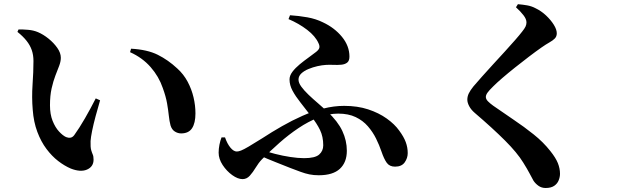

<svg xmlns="http://www.w3.org/2000/svg" viewBox="-20 -839 3040 930"><path d="M142.1 -543.5Q142.1 -572.7 133.8 -596.4Q125.6 -620.1 108.4 -641.7Q91.1 -663.4 64.5 -684.5L69.7 -696.4Q89.6 -696.8 115.9 -694.6Q142.3 -692.5 164.2 -683.1Q189.4 -672.4 214.9 -652Q240.3 -631.5 257.5 -607.1Q274.6 -582.8 274.6 -559.2Q274.6 -541 266.6 -520.1Q258.6 -499.2 248.3 -472.8Q238.1 -446.3 230.1 -411.2Q222.1 -376.1 222.1 -328.7Q222.1 -285.4 234.8 -253.6Q247.6 -221.7 265.9 -202Q284.2 -182.3 299.9 -175.1Q310.9 -170.6 321.1 -172.1Q331.3 -173.6 339.5 -184.3Q364.7 -219.3 391.5 -265.8Q418.3 -312.3 443.8 -362.4L464.8 -353.1Q453.5 -315.1 443.1 -276.1Q432.6 -237 426.2 -205.3Q419.8 -173.7 418.7 -155.7Q417.8 -125.8 421.6 -112.4Q425.5 -98.9 429.3 -90.5Q433.2 -82 433.2 -65.7Q433.2 -31.8 401.8 -17.8Q370.4 -3.9 322.8 -22.6Q292.3 -35.6 261.8 -59.1Q231.3 -82.6 205 -117.7Q178.6 -152.8 160.8 -200.3Q142.9 -247.7 138.5 -307.7Q133.4 -367 137.7 -429.5Q142.1 -491.9 142.1 -543.5ZM610 -586.3 614.9 -603.1Q693.8 -598.8 744.2 -573.6Q794.6 -548.5 838.5 -507.5Q869.4 -479.7 888.8 -443.3Q908.2 -406.9 917.4 -367.6Q926.7 -328.3 926.7 -289.7Q926.7 -242.9 910.2 -217.8Q893.7 -192.8 857.4 -192.8Q841.5 -192.8 827 -201.8Q812.5 -210.8 806.1 -231.1Q800.4 -252.4 797.7 -278.7Q795 -305 789.3 -338Q783.6 -371.1 768.4 -412.9Q749.6 -468.2 709.7 -513.8Q669.9 -559.4 610 -586.3Z M1377.5 -746.5 1384.7 -765.2Q1427.3 -762.5 1468.8 -755.1Q1510.2 -747.7 1544.6 -730.6Q1600.1 -704.7 1636.4 -660.6Q1672.6 -616.4 1672.6 -564.6Q1672.6 -544.2 1661.5 -535.6Q1650.4 -527.1 1632.7 -525.5Q1615 -523.9 1595.1 -524.8Q1575.2 -525.7 1558.2 -524.6Q1540.3 -523.5 1517.9 -518.6Q1495.4 -513.6 1474.2 -504.7Q1452.9 -495.9 1439.4 -483.1Q1425.9 -470.2 1425.9 -453.5Q1425.9 -437.8 1439.7 -418.9Q1453.4 -400.1 1474.9 -379.7Q1496.3 -359.3 1520.5 -338.7Q1544.6 -318.1 1565.2 -299.2Q1616.3 -251.3 1638.2 -204.6Q1660 -157.8 1660 -108.7Q1660 -52.6 1626.2 -21.3Q1592.5 9.9 1524 9.9Q1499.7 9.9 1478.9 5.7Q1458.1 1.5 1436.3 -6.6Q1414.4 -14.8 1386.1 -25.4Q1353.1 -38.9 1313.8 -54.1Q1274.4 -69.4 1232.6 -88.6L1246.9 -113.2Q1276.1 -103.1 1312.6 -93.6Q1349.2 -84.2 1386.3 -78.6Q1423.3 -72.9 1452.7 -72.9Q1506.2 -72.9 1525.9 -90.4Q1545.7 -107.8 1545.7 -135.2Q1545.7 -177.1 1530.2 -209.1Q1514.8 -241.1 1486.6 -276.6Q1459.3 -312.6 1435.5 -342.4Q1411.8 -372.2 1397.1 -399.4Q1382.4 -426.6 1382.4 -454.1Q1382.4 -472.7 1396.5 -491.4Q1410.6 -510 1432 -527.6Q1453.4 -545.2 1474.9 -560.5Q1496.4 -575.9 1511.4 -587.8Q1525.4 -599 1527 -608.4Q1528.6 -617.9 1522.8 -629.7Q1507.7 -663.9 1467.8 -694.5Q1427.8 -725.2 1377.5 -746.5ZM1069.9 -173.6Q1080.7 -142.4 1096.2 -123.8Q1111.7 -105.1 1127 -105.1Q1135.7 -105.1 1147.9 -110Q1160.2 -114.8 1184.4 -129Q1208.5 -143.2 1250.7 -169.6Q1297 -199.9 1345.8 -227.7Q1394.6 -255.6 1444.7 -277.8Q1494.8 -300 1545.9 -313.1Q1597 -326.2 1647.1 -326.2Q1711.5 -326.2 1763.1 -309.3Q1814.6 -292.4 1853 -265Q1891.4 -237.7 1913.6 -206.5Q1936 -176.3 1945.4 -150.5Q1954.9 -124.8 1954.9 -97.3Q1954.9 -73.4 1940.3 -52.6Q1925.6 -31.8 1893.5 -31.8Q1866.7 -31.8 1853.3 -50.5Q1839.9 -69.2 1827.6 -105.4Q1817.2 -136.1 1801.6 -167.7Q1786 -199.4 1762 -227.2Q1738.1 -254.9 1702.8 -271.8Q1667.6 -288.7 1618.1 -288.7Q1570.7 -288.7 1521.9 -269.4Q1473.1 -250.2 1425.8 -218.5Q1378.5 -186.9 1333.8 -147.4Q1289 -107.8 1248.7 -67.2Q1232.6 -50.5 1218.9 -27.7Q1205.2 -4.9 1190.2 11.9Q1175.2 28.6 1154.9 28.6Q1132 28.6 1104.9 9.2Q1077.9 -10.2 1058.4 -39.8Q1039 -69.5 1039 -99.5Q1039 -117.8 1042.9 -138Q1046.9 -158.2 1053 -173.3Z M2479.2 -803.8 2488.6 -818.7Q2511.6 -816.8 2533.1 -813.1Q2554.6 -809.3 2572.7 -799.8Q2601.7 -786 2625.1 -763.9Q2648.4 -741.8 2662.7 -718.8Q2676.9 -695.8 2676.9 -677.8Q2676.9 -662.5 2667.5 -652.7Q2658 -642.9 2641.3 -633.6Q2624.6 -624.2 2602.8 -609Q2575.9 -590.2 2542 -564.4Q2508.1 -538.6 2474.4 -511.7Q2440.6 -484.7 2412.7 -460.7Q2384.8 -436.6 2369 -420.6Q2349.2 -401.3 2341.3 -390.1Q2333.3 -378.8 2333.3 -369.4Q2333.3 -358.6 2343.5 -348.3Q2353.7 -337.9 2369.2 -326.8Q2417.1 -293.1 2467.8 -259.1Q2518.5 -225.1 2565 -187.9Q2611.6 -150.7 2645.4 -107.7Q2671.7 -74.9 2682.1 -49Q2692.5 -23 2692.5 2.8Q2692.5 18.5 2686 34.6Q2679.6 50.7 2664.3 61.2Q2648.9 71.6 2622.9 71.6Q2603 71.6 2588.1 60.9Q2573.2 50.1 2564.1 36.3Q2554.9 20.1 2544.7 0.3Q2534.4 -19.5 2514.2 -51.9Q2485.2 -99.2 2426.4 -158Q2367.6 -216.8 2279.9 -291.9Q2261.7 -307.4 2252.6 -324.8Q2243.6 -342.1 2243.6 -356.2Q2243.6 -371.8 2250.7 -386.6Q2257.9 -401.5 2273 -420.2Q2289.4 -439.4 2314.3 -467.5Q2339.2 -495.5 2368.1 -527Q2397 -558.4 2425 -589Q2453 -619.6 2475.4 -645.3Q2497.7 -670.9 2509 -685.7Q2520.8 -700.2 2525.5 -710.2Q2530.1 -720.2 2530.1 -730.4Q2530.1 -746.5 2515.6 -765.2Q2501.1 -784 2479.2 -803.8Z"/></svg>

Font: Noto Serif JP
Style: Regular
Weight: 200
Designer: Ryoko NISHIZUKA 西塚涼子 (kana & ideographs); Frank Grießhammer (Latin, Greek & Cyrillic); Wenlong ZHANG 张文龙 (bopomofo); San
Foundry: Adobe
Version: Version 2.001;hotconv 1.1.0;makeotfexe 2.6.0